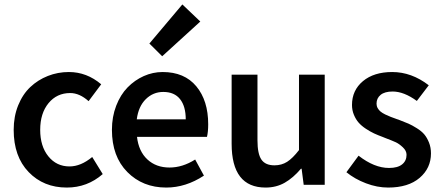

<svg xmlns="http://www.w3.org/2000/svg" viewBox="-20 -824 1971 856"><path d="M277.8 12.2Q174.3 12.2 107.7 -56.9Q41 -126 41 -245.1Q41 -304.7 61 -354.2Q81.1 -403.8 115 -435.8Q148.9 -467.8 193.4 -485.4Q237.8 -502.9 287.1 -502.9Q366.7 -502.9 431.2 -448.2L375 -373Q334.5 -409.2 293 -409.2Q233.4 -409.2 196.3 -364Q159.2 -318.8 159.2 -245.1Q159.2 -171.9 195.6 -127Q231.9 -82 290 -82Q340.3 -82 391.1 -124L438 -47.9Q369.1 12.2 277.8 12.2Z M721.2 12.2Q616.2 12.2 547.6 -57.1Q479 -126.5 479 -245.1Q479 -303.2 498 -352.5Q517.1 -401.9 548.8 -434.3Q580.6 -466.8 621.1 -484.9Q661.6 -502.9 705.1 -502.9Q802.2 -502.9 855.2 -439.2Q908.2 -375.5 908.2 -270Q908.2 -236.3 902.8 -213.9H590.8Q598.1 -149.4 637 -113.3Q675.8 -77.1 735.8 -77.1Q793.9 -77.1 850.1 -112.8L889.2 -41Q808.1 12.2 721.2 12.2ZM589.8 -292H808.1Q808.1 -350.1 782.7 -382.1Q757.3 -414.1 708 -414.1Q662.6 -414.1 629.9 -381.8Q597.2 -349.6 589.8 -292ZM703.1 -573.2 646 -629.9 793 -804.2 873 -728Z M1164.1 12.2Q1012.7 12.2 1012.7 -183.1V-491.2H1127.9V-198.2Q1127.9 -138.2 1145.5 -112.5Q1163.1 -86.9 1203.6 -86.9Q1235.4 -86.9 1260 -102.5Q1284.7 -118.2 1313 -154.8V-491.2H1427.7V0H1334L1324.7 -71.8H1321.8Q1287.1 -30.8 1249.3 -9.3Q1211.4 12.2 1164.1 12.2Z M1710.4 12.2Q1661.6 12.2 1611.6 -6.8Q1561.5 -25.9 1524.4 -56.2L1578.6 -129.9Q1648.9 -75.2 1714.4 -75.2Q1752.9 -75.2 1772.7 -91.1Q1792.5 -106.9 1792.5 -133.8Q1792.5 -151.9 1776.1 -167.2Q1759.8 -182.6 1745.1 -189.5Q1730.5 -196.3 1695.8 -209.5Q1690.4 -211.9 1687.5 -212.9Q1665 -221.2 1647.7 -229.2Q1630.4 -237.3 1611.1 -250Q1591.8 -262.7 1579.1 -277.1Q1566.4 -291.5 1557.9 -312Q1549.3 -332.5 1549.3 -356Q1549.3 -421.4 1598.1 -462.2Q1647 -502.9 1728.5 -502.9Q1814.9 -502.9 1891.6 -443.8L1838.4 -374Q1780.8 -416 1730.5 -416Q1695.3 -416 1677 -401.1Q1658.7 -386.2 1658.7 -361.8Q1658.7 -351.1 1663.8 -342Q1668.9 -333 1676.5 -326.7Q1684.1 -320.3 1697.5 -313.7Q1710.9 -307.1 1721.9 -303Q1732.9 -298.8 1750.5 -292.5Q1752.4 -292 1753.2 -291.7Q1753.9 -291.5 1755.4 -291Q1756.8 -290.5 1758.1 -290Q1759.3 -289.6 1760.3 -289.1Q1785.2 -279.8 1801.3 -272.7Q1817.4 -265.6 1838.4 -252.4Q1859.4 -239.3 1871.6 -224.9Q1883.8 -210.4 1892.6 -188.5Q1901.4 -166.5 1901.4 -140.1Q1901.4 -74.2 1850.8 -31Q1800.3 12.2 1710.4 12.2Z"/></svg>

Font: Toshiba Sans Medium
Style: Regular
Weight: 500
Designer: Paul D. Hunt
Foundry: Toshiba Corporation
Version: Version 2.020;PS 2.0;hotconv 1.0.86;makeotf.lib2.5.63406